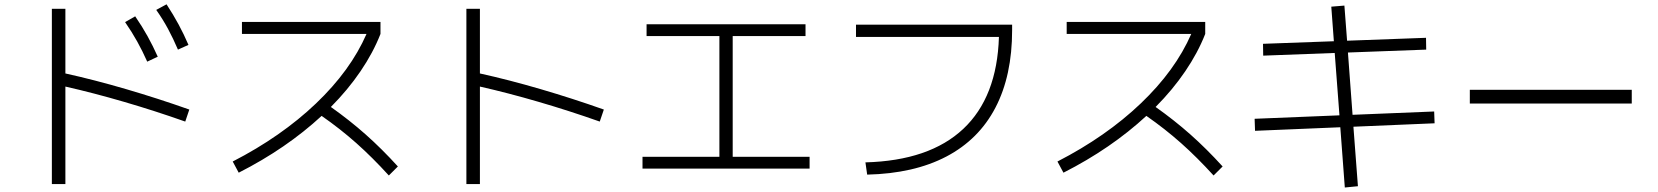

<svg xmlns="http://www.w3.org/2000/svg" viewBox="-20 -793 7540 873"><path d="M548.8 -692.4 594.7 -718.8Q626.5 -672.4 650.9 -628.4Q675.3 -584.5 697.3 -535.2L649.4 -512.7Q627.9 -561 604 -604Q580.1 -647 548.8 -692.4ZM690.4 -748 737.3 -773.4Q768.1 -726.1 792 -681.9Q815.9 -637.7 836.9 -588.9L789.1 -567.4Q767.6 -617.7 744.4 -660.9Q721.2 -704.1 690.4 -748ZM277.3 -399.4V43.9H215.8V-752.9H277.3V-459Q408.2 -430.2 553.5 -387.7Q698.7 -345.2 840.8 -294.9L822.3 -240.2Q684.1 -289.1 544.4 -329.8Q404.8 -370.6 277.3 -399.4Z M1646.5 -638.7H1080.1V-693.4H1710V-638.7Q1676.3 -552.7 1619.1 -468.8Q1562 -384.8 1484.4 -306.6Q1569.3 -246.6 1642.6 -181.6Q1715.8 -116.7 1789.1 -36.1L1748 4.9Q1672.9 -77.6 1600.1 -142.3Q1527.3 -207 1442.4 -266.1Q1281.7 -117.7 1065.4 -7.8L1038.1 -58.6Q1259.3 -172.4 1416.7 -322.5Q1574.2 -472.7 1646.5 -638.7Z M2162.1 -399.4V43.9H2100.6V-752.9H2162.1V-459Q2293 -430.2 2438.2 -387.7Q2583.5 -345.2 2725.6 -294.9L2707 -240.2Q2568.8 -289.1 2429.2 -329.8Q2289.6 -370.6 2162.1 -399.4Z M2901.4 -80.1H3251V-628.9H2919.9V-682.6H3642.6V-628.9H3311.5V-80.1H3661.1V-26.4H2901.4Z M4522 -625H3872.1V-680.7H4582V-656.2Q4582 -449.2 4506.3 -304Q4430.7 -158.7 4283.2 -81.3Q4135.7 -3.9 3922.9 1L3915 -54.7Q4206.1 -62.5 4359.9 -207Q4513.7 -351.6 4522 -625Z M5396.5 -638.7H4830.1V-693.4H5460V-638.7Q5426.3 -552.7 5369.1 -468.8Q5312 -384.8 5234.4 -306.6Q5319.3 -246.6 5392.6 -181.6Q5465.8 -116.7 5539.1 -36.1L5498 4.9Q5422.9 -77.6 5350.1 -142.3Q5277.3 -207 5192.4 -266.1Q5031.7 -117.7 4815.4 -7.8L4788.1 -58.6Q5009.3 -172.4 5166.7 -322.5Q5324.2 -472.7 5396.5 -638.7Z M6074.2 -214.4 5686.5 -198.2 5684.6 -252.9 6070.3 -268.6 6048.8 -552.2 5723.6 -540 5722.7 -593.8 6044.9 -605.5 6033.2 -762.7 6092.8 -767.6 6105 -607.9 6463.9 -621.1 6464.8 -567.4 6108.9 -554.2 6129.9 -271 6501 -286.1 6502.9 -232.4 6133.8 -216.8 6154.3 53.7 6094.7 59.6Z M6663.1 -384.8H7399.4V-322.3H6663.1Z"/></svg>

Font: Pretendard JP Light
Style: Regular
Weight: 300
Designer: Base glyphs from Inter by Rasmus Andersson; Hangeul glyphs from Noto Sans CJK(Source Han Sans) by Jang Soo-young and Kan
Foundry: Kil Hyung-jin
Version: Version 1.309